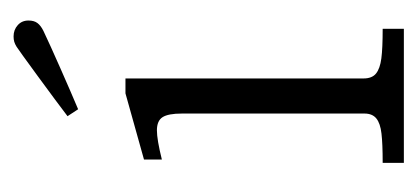

<svg xmlns="http://www.w3.org/2000/svg" viewBox="-190 -440 630 290"><g transform="rotate(-90 125.0 -295.0)"><path d="M98.5 -59.5V-335Q98.5 -356 93 -364.5Q87.5 -373 73.2 -373Q59 -373 29 -365.5V-392.5L129 -420.5H151.5V-61Q151.5 -48 159 -42Q166.5 -36 181.8 -34Q197 -32 226.5 -32V0H24V-32Q53 -32 68.2 -33.8Q83.5 -35.5 91 -41.5Q98.5 -47.5 98.5 -59.5ZM199.5 -585Q203.5 -587.5 207 -588.5Q210.5 -589.5 215 -589.5Q225 -589.5 232 -583.2Q239 -577 239 -567Q239 -558.5 235.2 -553.5Q231.5 -548.5 223.5 -544.5Q202.5 -534.5 166.2 -518.5Q130 -502.5 105 -492L94.5 -508Q115.5 -524 154.8 -552.8Q194 -581.5 199.5 -585Z"/></g></svg>

Font: Didactic
Style: Regular
Weight: 400
Designer: Tyler Finck
Foundry: Etcetera Type Co
Version: Version 3.007;FEAKit 1.0